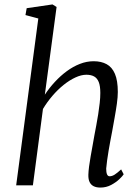

<svg xmlns="http://www.w3.org/2000/svg" viewBox="-20 -837 634 867"><path d="M433 10Q415.5 10 403.2 4Q391 -2 384.8 -14.5Q378.5 -27 379 -48Q379.5 -64 382.2 -85.2Q385 -106.5 389.2 -130.2Q393.5 -154 397.8 -178.2Q402 -202.5 406 -224.5Q410 -246.5 414.8 -271.2Q419.5 -296 423.5 -321.5Q427.5 -347 430.2 -371.5Q433 -396 433 -417Q433 -448.5 426 -466.2Q419 -484 405 -491.8Q391 -499.5 370 -499.5Q347 -499.5 320.5 -487.2Q294 -475 267.2 -453.5Q240.5 -432 216.5 -404Q192.5 -376 174 -345L128.5 0H53L153 -753.5L95 -769L100.5 -800L217 -817L235.5 -805.5L182.5 -409.5Q202.5 -440 227.8 -467.2Q253 -494.5 281.5 -515.5Q310 -536.5 340.8 -548.5Q371.5 -560.5 403 -560.5Q437 -560.5 461.5 -547.2Q486 -534 499 -503.5Q512 -473 512 -421.5Q512 -399.5 507.8 -368.8Q503.5 -338 497.5 -305.2Q491.5 -272.5 486.5 -244Q482.5 -224.5 478.5 -202Q474.5 -179.5 470.5 -157Q466.5 -134.5 463.8 -113.5Q461 -92.5 459.5 -75.5Q459.5 -59 463.2 -50Q467 -41 475 -41Q486 -41 497.8 -48.5Q509.5 -56 527 -72L538.5 -50Q534 -42.5 519.2 -28.2Q504.5 -14 482.2 -2Q460 10 433 10Z"/></svg>

Font: Merriweather 36pt Light
Style: Italic
Weight: 300
Italic angle: -7.8°
Version: Version 2.101